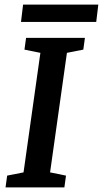

<svg xmlns="http://www.w3.org/2000/svg" viewBox="-20 -812 446 832"><path d="M4 0 11 -51 82 -65 155 -583 86 -597 93 -648H348L341 -597L270 -583L197 -65L266 -51L259 0ZM71 -717 80 -792H406L397 -717Z"/></svg>

Font: Faustina Light SemiBold
Style: Italic
Weight: 600
Italic angle: -8°
Version: Version 1.200